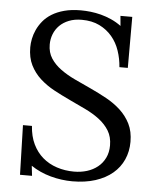

<svg xmlns="http://www.w3.org/2000/svg" viewBox="-52 -761 672 822"><g transform="rotate(5 283.5 -350.0)"><path d="M115.7 7.8H64L58.1 -205.1H96.7Q99.6 -160.6 115.7 -127.2Q131.8 -93.8 158 -71.3Q184.1 -48.8 218.8 -37.4Q253.4 -25.9 293 -25.9Q322.3 -25.9 348.4 -33.9Q374.5 -42 394.3 -57.9Q414.1 -73.7 425.5 -97.2Q437 -120.6 437 -150.9Q437 -187.5 420.9 -213.9Q404.8 -240.2 378.2 -260.5Q351.6 -280.8 317.6 -297.1Q283.7 -313.5 248.5 -329.8Q213.4 -346.2 179.4 -364.5Q145.5 -382.8 118.9 -407Q92.3 -431.2 76.2 -463.4Q60.1 -495.6 60.1 -540Q60.1 -557.1 64 -576.7Q67.9 -596.2 76.9 -615.7Q85.9 -635.3 100.8 -653.6Q115.7 -671.9 138.2 -685.8Q160.6 -699.7 191.4 -708Q222.2 -716.3 262.7 -716.3Q282.2 -716.3 304.2 -713.9Q326.2 -711.4 348.9 -705.6Q371.6 -699.7 394 -689.7Q416.5 -679.7 437 -664.6L433.1 -707.5H483.9V-488.3H447.8Q445.3 -524.4 433.8 -558.3Q422.4 -592.3 400.4 -618.4Q378.4 -644.5 346.2 -660.4Q314 -676.3 270 -676.3Q238.8 -676.3 214.8 -666.7Q190.9 -657.2 174.8 -641.1Q158.7 -625 150.4 -603.8Q142.1 -582.5 142.1 -559.1Q142.1 -524.9 158.4 -499.8Q174.8 -474.6 201.7 -455.1Q228.5 -435.5 262.7 -419.4Q296.9 -403.3 332.5 -387Q368.2 -370.6 402.3 -351.8Q436.5 -333 463.4 -308.3Q490.2 -283.7 506.6 -251Q522.9 -218.3 522.9 -173.8Q522.9 -132.3 507.3 -97.4Q491.7 -62.5 461.9 -37.4Q432.1 -12.2 388.4 2Q344.7 16.1 289.1 16.1Q266.6 16.1 242.9 12.9Q219.2 9.8 196 3.4Q172.9 -2.9 151.1 -12.7Q129.4 -22.5 110.8 -35.2Z"/></g></svg>

Font: Parastoo FD
Style: FD
Weight: 400
Foundry: Saber Rastikerdar (saber.rastikerdar@gmail.com)
Version: Version 2.0.1